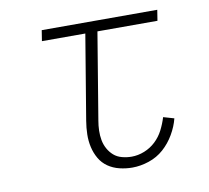

<svg xmlns="http://www.w3.org/2000/svg" viewBox="-64 -591 729 671"><g transform="rotate(-10 300.0 -256.0)"><path d="M354 8Q331 8 308.5 2.5Q286 -3 268 -15.5Q250 -28 239 -47Q228 -66 223 -88Q218 -110 218.5 -133.5Q219 -157 223 -181L273 -482H119L125 -520H535L529 -482H316L265 -174Q262 -157 261.5 -139.5Q261 -122 264 -105.5Q267 -89 275 -74.5Q283 -60 295 -49.5Q307 -39 324 -34.5Q341 -30 358 -30Q381 -30 403.5 -39Q426 -48 443.5 -64.5Q461 -81 472 -102.5Q483 -124 490 -147L528 -136Q521 -108 505 -80.5Q489 -53 466 -32.5Q443 -12 413 -2Q383 8 354 8Z"/></g></svg>

Font: Iosevka Extralight Extended
Style: Italic
Weight: 200
Width: 7
Italic angle: -9°
Monospace: yes
Designer: Belleve Invis
Foundry: Belleve Invis
Version: Version 32.5.0; ttfautohint (v1.8.4)